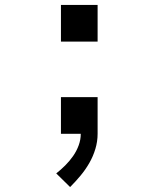

<svg xmlns="http://www.w3.org/2000/svg" viewBox="-20 -540 640 775"><path d="M226 -372V-520H374V-372ZM263 215 207 160Q226 145 243.5 127.5Q261 110 275 90Q289 70 297.5 47Q306 24 306 0H226V-148H374V0Q374 31 365 61Q356 91 340.5 118Q325 145 305 169Q285 193 263 215Z"/></svg>

Font: Iosevka SS04 Medium Extended
Style: Regular
Weight: 500
Width: 7
Monospace: yes
Designer: Belleve Invis
Foundry: Belleve Invis
Version: Version 19.0.0; ttfautohint (v1.8.4)